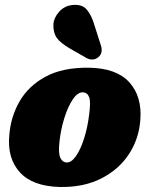

<svg xmlns="http://www.w3.org/2000/svg" viewBox="-20 -751 610 784"><path d="M344 -474.5Q456.5 -472.5 508.5 -414.5Q560.5 -356.5 553 -261.5Q547.5 -184 506.2 -121.2Q465 -58.5 393 -22Q321 14.5 223.5 12.5Q112.5 9.5 60.8 -47.8Q9 -105 18 -199Q23.5 -273.5 59.8 -336.8Q96 -400 166.2 -438Q236.5 -476 344 -474.5ZM251.5 -87.5Q271 -86.5 289.8 -113Q308.5 -139.5 323 -184.5Q337.5 -229.5 344 -283Q351 -335 344.2 -353.8Q337.5 -372.5 319.5 -374Q297.5 -375.5 277.2 -345.2Q257 -315 242.5 -268.2Q228 -221.5 223 -173.5Q217.5 -125.5 226.2 -107Q235 -88.5 251.5 -87.5ZM365 -650 392.5 -564Q396.5 -551 394.5 -539Q392.5 -527 381.5 -517.5Q371 -508.5 358 -508Q345 -507.5 333.5 -514L267 -552Q226.5 -575.5 211.8 -596.5Q197 -617.5 198 -651Q199.5 -678 221 -702.5Q242.5 -727 276 -730.5Q315 -734.5 334.2 -712Q353.5 -689.5 365 -650Z"/></svg>

Font: Fraunces 72pt SuperSoft Black
Style: Italic
Weight: 900
Italic angle: -16°
Version: Version 1.000;[b76b70a41]